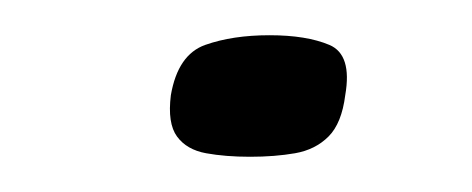

<svg xmlns="http://www.w3.org/2000/svg" viewBox="-20 -87 268 109"><path d="M77 -33Q81 -56 96.5 -61.5Q112 -67 133 -67Q154 -67 167 -61.5Q180 -56 176 -33Q174 -17 166.5 -9.5Q159 -2 147.5 0Q136 2 122 2Q108 2 97 0Q86 -2 80.5 -9.5Q75 -17 77 -33Z"/></svg>

Font: Genos Thin Medium
Style: Italic
Weight: 500
Italic angle: -8°
Version: Version 1.010